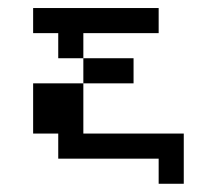

<svg xmlns="http://www.w3.org/2000/svg" viewBox="-20 -395 540 478"><path d="M62.5 -375H375V-312.5H187.5V-250H125V-312.5H62.5ZM187.5 -250H312.5V-187.5H187.5ZM62.5 -187.5H187.5V-62.5H437.5V62.5H375V0H125V-62.5H62.5Z"/></svg>

Font: Half Eighties
Style: Regular
Weight: 400
Monospace: yes
Designer: Jayvee Enaguas (HarvettFox96)
Version: 20191127.01dev02